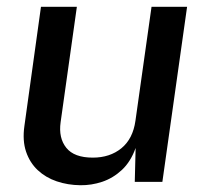

<svg xmlns="http://www.w3.org/2000/svg" viewBox="-20 -537 608 567"><path d="M217 10Q180 9.5 147.5 -1.5Q115 -12.5 91.5 -34.5Q68 -56.5 57 -89Q46 -121.5 52 -164.5L101 -517H207L159 -176Q152.5 -129.5 175.8 -100.5Q199 -71.5 254 -71.5Q304.5 -71.5 338.5 -99.2Q372.5 -127 380 -180.5L427.5 -517H532.5L459.5 0H378L380.5 -100Q366 -59.5 340 -35.2Q314 -11 282 -0.2Q250 10.5 217 10Z"/></svg>

Font: Public Sans Thin Medium
Style: Italic
Weight: 500
Italic angle: -8°
Version: Version 2.001